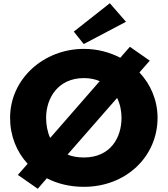

<svg xmlns="http://www.w3.org/2000/svg" viewBox="-20 -1143 1039 1190"><path d="M90.8 -59 214 27 270.2 -38C336.2 -4 414.2 15 500 15C760.8 15 956.5 -172 956.5 -413C956.5 -522 913.7 -620 844.3 -694L908.2 -767L785 -853L725.5 -785C658.5 -820 581.5 -840 500 -840C250.3 -840 42.5 -654 42.5 -413C42.5 -302 82 -203 151.3 -128ZM265.8 -413C265.8 -536 340.5 -659 500 -659C537.5 -659 570.5 -652 598 -640L291 -288C273.5 -326 265.8 -370 265.8 -413ZM733.2 -413C733.2 -290 665 -167 500 -167C460.5 -167 427.5 -173 398.8 -185L705.8 -536C724.5 -498 733.2 -455 733.2 -413ZM437.3 -947 499 -870 760.8 -1008 660.7 -1123Z"/></svg>

Font: Hussar
Style: BdWide
Weight: 700
Foundry: Cannot Into Space Fonts
Version: Version 2.00